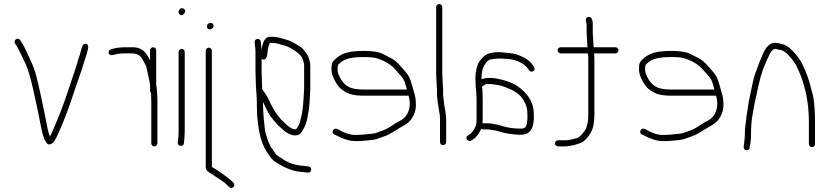

<svg xmlns="http://www.w3.org/2000/svg" viewBox="-20 -714 4056 939"><path d="M409.8 -472.7C407.3 -464.5 405.6 -458.5 404.8 -454.7C400.7 -435.3 393.4 -420.1 386 -394C376.8 -361.7 351.6 -294.1 341.6 -263L324.6 -212C312.8 -175 265.4 -53.7 247.6 -27C244.3 -19.7 238.1 -13.9 229.1 -9.6C210.9 -1 205.6 -19.9 198.6 -30.5C194.6 -36.6 195.2 -41 190.6 -52.5C187.3 -60.8 182.4 -82.5 175.9 -117.4C169.5 -152.3 159 -202.2 144.4 -267.2C129.9 -332.1 117.4 -375.6 106.9 -397.5C86.8 -439.3 84.8 -446.6 60.6 -491L53.6 -501C43.1 -518 67.7 -534.3 78.6 -518L85.6 -507C95.2 -491.9 104.9 -473.2 114.6 -451C127.7 -421 132.4 -416 146.7 -378.1C154.7 -356.8 166.4 -309.9 181.7 -237.6C197 -165.2 206.6 -118.1 210.5 -96.2C214.4 -74.4 219.1 -58 224.6 -47C230.2 -58.2 231.6 -59.7 237.6 -74C257.9 -122.6 269.3 -146 296.6 -222L313.6 -272C324.7 -306.6 334.5 -335.8 342.9 -359.5C356.7 -397.9 358.4 -413.1 369.6 -443.5C374.3 -456 379 -491.4 389.3 -497C406.9 -506.6 415.5 -491 409.8 -472.7Z M743.9 -468V-302C747.9 -274 749.9 -245.3 749.9 -216V-13C749.9 -5.1 742.8 2 734.9 2C727 2 719.9 -5.1 719.9 -13V-216C719.9 -228.7 719.6 -240.7 718.9 -252V-259C715.6 -261.7 713.9 -265.3 713.9 -270V-300C712.3 -311.7 708.9 -328 703.9 -349C698.2 -373.3 698 -387.2 687.9 -404C672.3 -430 668.3 -453 621.9 -453H587.5C571.8 -453 557.3 -451.3 544 -447.8C530.6 -444.3 522.3 -443.3 518.9 -445C507.1 -450.9 508.8 -469.8 521.9 -472C539 -479.3 564.6 -483 598.7 -483H627.9C654.8 -483 675.6 -474.2 690.4 -456.5C703.1 -441.4 705.2 -434.7 713.9 -419V-468C713.9 -475.9 721 -483 728.9 -483C736.8 -483 743.9 -475.9 743.9 -468Z M883.4 -460V-70C883.4 -61.3 883 -52.4 882.2 -43.2L879.4 -13C876.2 6.1 846.3 1.7 849.4 -17L850.4 -27C852.4 -37 853.4 -51.3 853.4 -70V-460C853.4 -467.9 860.5 -475 868.4 -475C876.3 -475 883.4 -467.9 883.4 -460ZM880.7 -669.7C887.8 -662.6 888.1 -655.7 881.4 -649C873.4 -638.3 865.6 -636.8 857.9 -644.5C842.7 -659.7 866.2 -684.2 880.7 -669.7Z M1018.9 -575.8C1002.7 -559.6 981 -580.9 997.2 -597C1013 -612.9 1035.4 -592.2 1018.9 -575.8ZM1016.2 -466V102C1017.5 103.3 1018.8 104.3 1020.2 105L1040.2 117C1078.2 142.3 1105.2 163 1121.2 179C1135.5 193.3 1114.8 214.7 1101.2 201L1093.2 194C1085.7 185.3 1073.9 175.7 1057.6 165C1041.3 154.3 1030.2 147 1024.2 143L1004.2 130C992.2 122.7 986.2 114.3 986.2 105V-466C986.2 -473.9 993.2 -481 1001.2 -481C1009.1 -481 1016.2 -473.9 1016.2 -466Z M1255.4 -510 1256.4 -498C1257.5 -486.3 1259.2 -479.7 1259.4 -470C1265.1 -512.7 1278.4 -534 1299.4 -534H1312.4C1340.2 -534 1358 -525.3 1381.4 -519.7C1403.7 -514.5 1432.1 -495.5 1448.8 -485.6C1461 -478.4 1484.6 -447.8 1488.9 -434C1492.3 -423.2 1497.4 -410.4 1497.4 -396V-280.5C1497.4 -270.8 1497.1 -261.3 1496.4 -252L1492.4 -197C1490.6 -167.2 1487.3 -165.2 1482.4 -132.2C1479.7 -114.4 1471.2 -93.8 1456.9 -70.5C1437.4 -38.7 1395.9 -51.7 1368.9 -75.5C1363.2 -80.5 1356.7 -86.2 1349.4 -92.5C1330.5 -108.8 1331.1 -111.7 1312.1 -133.5C1301.9 -145.2 1292.4 -160.6 1283.6 -179.5C1274.8 -198.5 1269.1 -210.3 1266.4 -215V-202C1266.4 -162.1 1271.4 -117.6 1275.4 -82C1277.6 -62.5 1282.6 -53.4 1287.9 -34.3C1292 -19.3 1301.4 -3 1307.4 9L1328.6 39.3C1332.1 44.2 1344 52.8 1364.4 65C1402.5 90.4 1431.2 94.2 1479.4 99L1489.4 100C1509 103.3 1504.3 133.1 1485.4 130L1475.4 129C1454.6 126.7 1430.5 125.5 1411.9 119C1384 109.3 1382.1 109.5 1347.8 90.6C1314 72.1 1308.9 64.2 1293.4 41C1267.1 7.1 1249.9 -42.7 1241.8 -108.4C1238.2 -137.5 1236.4 -163.2 1236.4 -185.5C1236.4 -207.8 1236.1 -224.3 1235.4 -235L1231.4 -299L1229.4 -368V-461C1229.4 -472.3 1228.4 -484 1226.4 -496L1225.4 -507C1225.4 -517.2 1230.1 -522.7 1239.4 -523.5C1247.4 -524.2 1255.4 -517.9 1255.4 -510ZM1261.4 -300C1261.4 -292 1261.7 -284 1262.4 -276C1264.4 -274.7 1266.1 -273 1267.4 -271L1274.4 -261C1279.7 -253 1284.4 -245.7 1288.4 -239C1307.9 -195.2 1326.6 -162.8 1344.4 -142C1354.4 -130.3 1356.8 -126.2 1369.9 -115C1380.8 -105.7 1404.9 -79.3 1424.9 -81.5C1427.9 -81.8 1431.9 -86.1 1437 -94.2C1442 -102.4 1446.1 -113 1449.4 -126C1460.8 -171.5 1461.4 -189.1 1464.4 -228L1467.4 -281V-396C1467.4 -402 1464.7 -412.4 1459.3 -427.2C1453.9 -441.9 1437.2 -457.6 1409.1 -474.3C1394.3 -483.1 1381.6 -488.8 1371.1 -491.2C1350.6 -496.1 1336.7 -504 1312.4 -504H1300.4C1294.5 -495.1 1290.6 -480.8 1288.9 -461.1C1286.9 -438.3 1279.9 -412.3 1259.4 -426V-368Z M1970 -276C1964.8 -294 1961.2 -310.8 1953.4 -325.8C1949.6 -333 1936.8 -348.4 1915 -372C1892.6 -398.4 1860.6 -417.8 1819 -430C1807.7 -433.3 1786.7 -435 1756 -435C1717 -435 1671.1 -430.6 1647 -409.5C1632.2 -396.5 1631 -397.7 1631 -374C1631 -364 1633.3 -354.3 1638 -345C1651.4 -315.5 1668.1 -296.5 1688 -288C1702 -280 1727.3 -276 1764 -276ZM1978 -246H1764C1712.9 -246 1682.3 -250.8 1647.1 -279.7C1628.5 -295 1601 -341.8 1601 -373.7C1601 -407.2 1604.7 -412.1 1626 -430.5C1658.5 -458.5 1700.1 -465 1761.1 -465C1802.9 -465 1833.4 -460 1852.6 -450.1C1866.9 -442.7 1881 -435.4 1895 -428.2C1920.2 -415.3 1943.5 -385.2 1960.5 -366C1980.2 -343.7 1986.9 -329.4 1996.7 -291.5C2006.9 -252.3 2014 -243.6 2014 -199C2014 -170.4 2003.7 -144.5 1983.2 -121.5C1966.9 -103.2 1945.6 -96.2 1927 -83.5C1912.2 -73.4 1898 -66.4 1882.4 -57.1C1868.1 -48.6 1837.5 -40.4 1821.3 -33.8C1812.9 -30.3 1785.8 -27.1 1740 -24H1715C1692.3 -24 1666.3 -31.3 1637 -46L1616 -56C1606.5 -60.8 1604.1 -67.6 1609 -76.5C1617.1 -91.4 1629.1 -84.5 1651 -72C1675 -60 1696.8 -54 1716.3 -54C1746.7 -54 1775.8 -57.9 1799 -60C1821 -62 1821.1 -66.1 1846.9 -73.9C1862.2 -78.5 1883.9 -90.3 1912 -109.5C1919.3 -114.5 1926.7 -118.7 1934 -122C1965.7 -136.4 1984 -168.2 1984 -207.5C1984 -226.7 1980.5 -233.5 1978 -246Z M2146.5 -4C2138.1 -4 2132 -10.8 2132 -19V-132.9C2132 -156.6 2126.9 -165.7 2124 -195L2121 -213C2119.7 -225.8 2117 -239.2 2117 -253V-274L2113 -351V-679C2113 -687.8 2119.5 -694 2128 -694C2136.5 -694 2143 -687.8 2143 -679V-351L2147 -275V-254C2147 -241 2149.7 -229.5 2151 -217L2153 -198C2157.2 -179 2162 -148.1 2162 -127V-19C2162 -10.8 2154.8 -4 2146.5 -4Z M2527.7 -55C2505.7 -55 2480.1 -57.7 2450.7 -63L2431.7 -68C2418.1 -71.7 2408.7 -75.5 2394.2 -77C2382.5 -78.2 2378.1 -81 2366.7 -81H2341.7C2339.1 -81 2336.4 -82 2333.7 -84C2320.3 -57.2 2307.3 -40.2 2294.7 -33L2283.7 -26C2269.8 -17.6 2249.5 -40.5 2268.7 -52L2279.7 -59C2284.4 -61.7 2289.7 -67.8 2295.7 -77.5C2307.8 -97 2310.7 -102.8 2310.7 -133V-227C2310.7 -241.9 2309.1 -264 2308.2 -276.5C2307.6 -286.1 2303.7 -288 2306.7 -297C2306.1 -301.7 2305.7 -306.3 2305.7 -311C2303.1 -344.5 2307.1 -374.5 2317.7 -401C2321.7 -411 2330.9 -423.2 2345.2 -437.5C2359.6 -451.8 2385.7 -459 2423.7 -459C2458.7 -456.5 2484.4 -453.5 2500.7 -450C2542.4 -436.1 2570.4 -418.4 2584.7 -397L2591.7 -387C2603.7 -371 2578.4 -354 2567.7 -370L2560.7 -380C2541.7 -405.4 2501.7 -422.3 2470.2 -425C2440.3 -427.6 2416.8 -430.1 2379.9 -423.5C2370.7 -421.9 2361.6 -414.4 2352.7 -401C2340.7 -386.6 2334.7 -361.6 2334.7 -326C2344.1 -330.7 2358.9 -333 2379.2 -333C2417 -333 2484.7 -310.8 2506.4 -295.9C2558.1 -260.4 2585.8 -219.5 2589.7 -173C2595 -109.9 2587 -55 2527.7 -55ZM2340.7 -227V-133C2340.7 -125 2340.4 -117.7 2339.7 -111H2365.5C2373.6 -111 2379.9 -110.5 2384.2 -109.5C2405.2 -104.7 2411.4 -106.1 2438.7 -97L2457.7 -92C2479.7 -87.1 2502.9 -85 2529.7 -85C2541.1 -85 2548.9 -89.3 2553.2 -98C2561.1 -113.8 2561.7 -169.3 2555.2 -190.5C2542.6 -232 2516.1 -261 2475.7 -277.5C2468.4 -280.5 2459.2 -284.3 2448 -289C2426.2 -298.1 2406.1 -299.5 2381.7 -303H2361.7C2354.4 -303 2346.1 -298.3 2336.7 -289C2339.4 -283.7 2340.7 -263 2340.7 -227Z M2694 -13C2694 -20.9 2701.1 -28 2709 -28H2720H2747.5C2758.4 -28 2776.6 -31.5 2801.9 -38.6C2816.5 -42.7 2842.8 -74.5 2847 -88.3C2853.8 -110.5 2857 -115.6 2857 -154V-424C2857 -439.3 2856.3 -449 2855 -453H2722C2714.1 -453 2707 -460.1 2707 -468C2707 -475.9 2714.1 -483 2722 -483H2854C2853.3 -483.7 2853 -484.7 2853 -486L2849 -551V-593C2849 -605.5 2836.2 -627.5 2857 -631C2871.7 -633.4 2879 -620.8 2879 -593V-551L2883 -488C2883 -485.3 2883.3 -483.7 2884 -483H2990C2997.9 -483 3005 -475.9 3005 -468C3005 -460.1 2997.9 -453 2990 -453H2885C2885.7 -452.3 2886 -451.5 2886 -450.5L2887 -415V-154C2887 -114 2880.8 -83.8 2868.3 -63.5C2855.9 -43.1 2843.4 -28.9 2830.8 -20.8C2812.4 -8.8 2767.8 2 2740.3 2H2714.3C2702.1 2 2694 -2.6 2694 -13Z M3474 -276C3468.8 -294 3465.2 -310.8 3457.4 -325.8C3453.6 -333 3440.8 -348.4 3419 -372C3396.6 -398.4 3364.6 -417.8 3323 -430C3311.7 -433.3 3290.7 -435 3260 -435C3221 -435 3175.1 -430.6 3151 -409.5C3136.2 -396.5 3135 -397.7 3135 -374C3135 -364 3137.3 -354.3 3142 -345C3155.4 -315.5 3172.1 -296.5 3192 -288C3206 -280 3231.3 -276 3268 -276ZM3482 -246H3268C3216.9 -246 3186.3 -250.8 3151.1 -279.7C3132.5 -295 3105 -341.8 3105 -373.7C3105 -407.2 3108.7 -412.1 3130 -430.5C3162.5 -458.5 3204.1 -465 3265.1 -465C3306.9 -465 3337.4 -460 3356.6 -450.1C3370.9 -442.7 3385 -435.4 3399 -428.2C3424.2 -415.3 3447.5 -385.2 3464.5 -366C3484.2 -343.7 3490.9 -329.4 3500.7 -291.5C3510.9 -252.3 3518 -243.6 3518 -199C3518 -170.4 3507.7 -144.5 3487.2 -121.5C3470.9 -103.2 3449.6 -96.2 3431 -83.5C3416.2 -73.4 3402 -66.4 3386.4 -57.1C3372.1 -48.6 3341.5 -40.4 3325.3 -33.8C3316.9 -30.3 3289.8 -27.1 3244 -24H3219C3196.3 -24 3170.3 -31.3 3141 -46L3120 -56C3110.5 -60.8 3108.1 -67.6 3113 -76.5C3121.1 -91.4 3133.1 -84.5 3155 -72C3179 -60 3200.8 -54 3220.3 -54C3250.7 -54 3279.8 -57.9 3303 -60C3325 -62 3325.1 -66.1 3350.9 -73.9C3366.2 -78.5 3387.9 -90.3 3416 -109.5C3423.3 -114.5 3430.7 -118.7 3438 -122C3469.7 -136.4 3488 -168.2 3488 -207.5C3488 -226.7 3484.5 -233.5 3482 -246Z M3951 6C3943.1 6 3936 -1.1 3936 -9V-115C3936 -179.2 3928.2 -238.9 3912.5 -294.1C3898.3 -343.9 3892.4 -352.8 3878 -385.9C3866.7 -411.5 3833.3 -451.7 3811 -465C3801.9 -470.5 3785.2 -470.9 3773 -475C3762.4 -475 3752.7 -466.3 3744 -449C3718.2 -397.4 3700.8 -349.3 3691.7 -304.7C3688.1 -287.2 3683.7 -267.7 3678.7 -246.2C3666.9 -196.5 3671.1 -206.7 3660.5 -153C3655.5 -127.6 3653 -95.6 3653 -57C3653 -32.3 3650.7 -10.7 3646 8C3646 28.3 3614.2 24.8 3617.2 2C3619.5 -15.8 3623 -40.7 3623 -64.2C3623 -78.9 3623.7 -90.1 3625 -97.7C3628.9 -119.4 3628.5 -135.4 3633.2 -160.2C3638.6 -189 3640.1 -212 3646.5 -239C3655.4 -276.4 3661.5 -321.1 3674 -355.5C3686.8 -390.5 3698.9 -424.4 3717 -463C3734.4 -494.3 3754.4 -508 3777.1 -504.4C3803.9 -500 3823.2 -495.7 3843.6 -477.4C3856.5 -465.8 3865 -457 3869 -451C3873.7 -446.3 3877.9 -441.3 3881.5 -436C3890.5 -422.9 3897.7 -415.1 3905 -398C3923.5 -361.1 3938.5 -318.1 3950 -269C3960.7 -237 3966 -185.7 3966 -115V-9C3966 -1.1 3959 6 3951 6Z"/></svg>

Font: MewTooHand
Style: Reversed
Weight: 400
Designer: Mew Too, Robert Jablonski
Version: Version 0.77